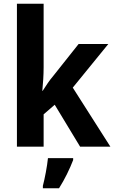

<svg xmlns="http://www.w3.org/2000/svg" viewBox="-20 -780 607 1021"><path d="M212 -423V-760H70V0H212V-172L271 -223L406 0H567L367 -314L556 -546H398L263 -376C243 -353 225 -325 207 -297H205C209 -338 212 -380 212 -423ZM369 71V61H235C231 103 218 171 208 208V221H294C325 172 351 118 369 71Z"/></svg>

Font: Noto Sans Myanmar SemiCondensed
Style: Bold
Weight: 700
Width: 4
Designer: Monotype Design Team
Foundry: Monotype Imaging Inc.
Version: Version 2.107